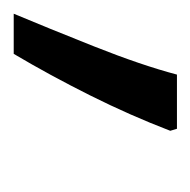

<svg xmlns="http://www.w3.org/2000/svg" viewBox="-64 -134 284 287"><g transform="rotate(90 78.5 10.0)"><path d="M-45 132H15Q47 78 77 18Q107 -42 130 -102L127 -112H46Q32 -59 4 11.5Q-24 82 -45 132Z"/></g></svg>

Font: Noto Sans UI Condensed
Style: Italic
Weight: 400
Width: 3
Italic angle: -12°
Designer: Monotype Design Team
Foundry: Monotype Imaging Inc.
Version: Version 1.901